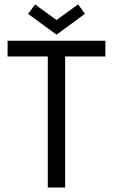

<svg xmlns="http://www.w3.org/2000/svg" viewBox="-20 -843 532 863"><path d="M194.8 -589.1H14.1V-660H453.6V-589.1H272.9V0H194.8ZM106.1 -780.7 137.9 -822.8 234.1 -753 330.9 -823.4 361.8 -780.9 234.1 -687.1Z"/></svg>

Font: League Spartan Extralight
Style: Regular
Weight: 200
Foundry: The League of Moveable Type
Version: Version 2.300; ttfautohint (v1.8.3)